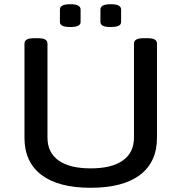

<svg xmlns="http://www.w3.org/2000/svg" viewBox="-20 -883 860 910"><path d="M409 7Q257 7 176.5 -54Q96 -115 96 -230V-677Q96 -689 107 -695.5Q118 -702 142 -702H158Q184 -702 194.5 -695.5Q205 -689 205 -677V-231Q205 -160 257.5 -122.5Q310 -85 410 -85Q510 -85 562.5 -122.5Q615 -160 615 -231V-677Q615 -689 626 -695.5Q637 -702 662 -702H678Q703 -702 713.5 -695.5Q724 -689 724 -677V-230Q724 -115 643.5 -54Q563 7 409 7ZM505 -755Q479 -755 467.5 -761Q456 -767 456 -779V-838Q456 -850 467.5 -856.5Q479 -863 505 -863Q531 -863 542.5 -856.5Q554 -850 554 -838V-779Q554 -767 542.5 -761Q531 -755 505 -755ZM313 -755Q287 -755 275.5 -761Q264 -767 264 -779V-838Q264 -850 275.5 -856.5Q287 -863 313 -863Q339 -863 350.5 -856.5Q362 -850 362 -838V-779Q362 -767 350.5 -761Q339 -755 313 -755Z"/></svg>

Font: Asap Expanded Medium
Style: Regular
Weight: 500
Width: 7
Designer: Pablo Cosgaya
Foundry: Omnibus-Type
Version: Version 3.001